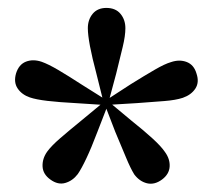

<svg xmlns="http://www.w3.org/2000/svg" viewBox="-20 -849 525 475"><path d="M236.6 -594.2 218.5 -666.8Q208 -706.3 202.6 -734.7Q197.3 -763.2 197.3 -779.2Q197.3 -800.3 209.3 -814.9Q221.4 -829.4 243.1 -829.4Q265.9 -829.4 278 -814.9Q290.2 -800.3 290.2 -779.2Q290.2 -760.3 283.5 -732.6Q276.8 -704.8 267.4 -666.8L247.9 -594.2ZM241.6 -589.1 167.1 -593.9Q125.6 -596.1 97.5 -599.4Q69.3 -602.7 53.8 -608Q33.9 -614.9 23.7 -630.1Q13.4 -645.4 19.6 -667.1Q26.5 -689.6 44.3 -696.5Q62.1 -703.3 83.2 -696.1Q99.4 -690.4 124.3 -675.8Q149.1 -661.2 182.5 -639.5L244.6 -600.5ZM247.6 -591.4 220.7 -522Q206.1 -483.4 193.8 -457.5Q181.6 -431.6 172.4 -418.3Q159.7 -401.6 141.5 -396.4Q123.3 -391.1 104.5 -404.9Q86.2 -418 85.3 -437.2Q84.4 -456.4 96.6 -473.7Q107.1 -488.2 129.1 -507.2Q151.1 -526.2 181.3 -550.8L238.6 -598.2ZM247.6 -598.5 304.8 -550.8Q336.4 -525.7 357.6 -506.2Q378.9 -486.7 388.1 -473Q400.8 -455.6 399.7 -436.8Q398.5 -418 380.9 -404.9Q362.2 -391.1 343.6 -395.6Q325.1 -400.2 312.1 -417.6Q302.7 -432.8 291.7 -459.5Q280.7 -486.3 265.1 -523L238.6 -591.9ZM241.6 -600.5 303.7 -640.8Q338.1 -662.2 363 -676.6Q388 -691.1 403.2 -695.4Q424.1 -702.5 442 -695.6Q459.9 -688.6 466.1 -667.1Q473.5 -645.4 463.3 -629.8Q453 -614.2 432.2 -607Q414.5 -601.2 386.5 -599Q358.4 -596.8 318.8 -593.9L244.6 -589.4Z"/></svg>

Font: Noto Serif TC
Style: Regular
Weight: 200
Designer: Ryoko NISHIZUKA 西塚涼子 (kana & ideographs); Frank Grießhammer (Latin, Greek & Cyrillic); Wenlong ZHANG 张文龙 (bopomofo); San
Foundry: Adobe
Version: Version 2.001;hotconv 1.1.0;makeotfexe 2.6.0